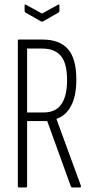

<svg xmlns="http://www.w3.org/2000/svg" viewBox="-20 -830 404 850"><path d="M64 0Q59 0 59 -6V-649Q59 -655 64 -655H167Q244 -655 281 -612.5Q318 -570 318 -478Q318 -405 294.5 -361Q271 -317 230 -304V-303L338 -8Q340 0 333 0H299Q296 0 294 -4L189 -294H100V-6Q100 0 95 0ZM100 -332H172Q227 -332 252 -369Q277 -406 277 -475Q277 -550 249.5 -582.5Q222 -615 167 -615H100ZM162 -735 92 -775Q89 -777 89 -782V-807Q89 -812 95 -809L166 -770L237 -809Q243 -812 243 -807V-782Q243 -777 240 -775L170 -735Q166 -733 162 -735Z"/></svg>

Font: Sofia Sans Extra Condensed Light
Style: Regular
Weight: 300
Designer: Botio Nikoltchev, Ani Petrova
Foundry: lettersoup
Version: Version 4.101